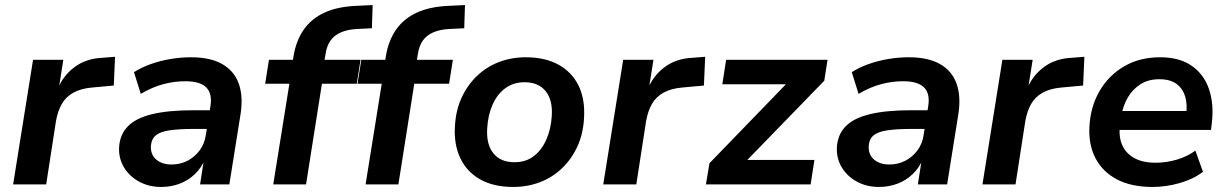

<svg xmlns="http://www.w3.org/2000/svg" viewBox="-20 -731 4865 761"><path d="M32 0 111 -494H231L212 -374H207Q228 -429 274 -464Q320 -499 386 -502L436 -506L431 -392L344 -384Q300 -380 270.5 -363.5Q241 -347 225 -319Q209 -291 202 -252L163 0Z M619 10Q570 10 531.5 -11Q493 -32 471.5 -67.5Q450 -103 452 -147Q455 -198 487 -230.5Q519 -263 583 -278.5Q647 -294 746 -294H825L814 -220H749Q690 -220 652.5 -214.5Q615 -209 597.5 -194.5Q580 -180 578 -151Q577 -117 600 -98Q623 -79 660 -79Q694 -79 722.5 -93.5Q751 -108 771 -134.5Q791 -161 796 -197L814 -310Q822 -360 797.5 -384.5Q773 -409 714 -409Q671 -409 627.5 -397.5Q584 -386 538 -359L511 -445Q541 -464 577.5 -477Q614 -490 655 -497Q696 -504 737 -504Q814 -504 861 -477Q908 -450 926 -400.5Q944 -351 934 -282L889 0H773L789 -103H794Q779 -66 752 -40.5Q725 -15 691 -2.5Q657 10 619 10Z M1063 0 1127 -399H1031L1046 -494H1163L1138 -472L1143 -506Q1153 -569 1183.5 -613Q1214 -657 1266 -681Q1318 -705 1395 -708L1457 -711L1454 -619L1393 -616Q1358 -614 1332 -603Q1306 -592 1290.5 -571Q1275 -550 1270 -515L1265 -485L1256 -494H1409L1394 -399H1256L1193 0Z M1429 0 1493 -399H1397L1412 -494H1529L1504 -472L1509 -506Q1519 -569 1549.5 -613Q1580 -657 1632 -681Q1684 -705 1761 -708L1823 -711L1820 -619L1759 -616Q1724 -614 1698 -603Q1672 -592 1656.5 -571Q1641 -550 1636 -515L1631 -485L1622 -494H1775L1760 -399H1622L1559 0Z M2014 10Q1937 10 1884 -19.5Q1831 -49 1805 -103Q1779 -157 1783 -228Q1786 -292 1809 -342.5Q1832 -393 1870 -429.5Q1908 -466 1957.5 -485Q2007 -504 2064 -504Q2141 -504 2194 -474.5Q2247 -445 2273 -392Q2299 -339 2295 -266Q2292 -202 2269 -151.5Q2246 -101 2208 -64.5Q2170 -28 2120.5 -9Q2071 10 2014 10ZM2019 -88Q2064 -88 2095.5 -112Q2127 -136 2145.5 -178Q2164 -220 2167 -272Q2171 -335 2142.5 -370Q2114 -405 2059 -405Q2015 -405 1983 -381.5Q1951 -358 1932.5 -316.5Q1914 -275 1911 -222Q1907 -159 1935.5 -123.5Q1964 -88 2019 -88Z M2371 0 2450 -494H2570L2551 -374H2546Q2567 -429 2613 -464Q2659 -499 2725 -502L2775 -506L2770 -392L2683 -384Q2639 -380 2609.5 -363.5Q2580 -347 2564 -319Q2548 -291 2541 -252L2502 0Z M2778 0 2792 -84 3124 -427V-397H2843L2858 -494H3260L3247 -411L2910 -64V-97H3208L3193 0Z M3464 10Q3415 10 3376.5 -11Q3338 -32 3316.5 -67.5Q3295 -103 3297 -147Q3300 -198 3332 -230.5Q3364 -263 3428 -278.5Q3492 -294 3591 -294H3670L3659 -220H3594Q3535 -220 3497.5 -214.5Q3460 -209 3442.5 -194.5Q3425 -180 3423 -151Q3422 -117 3445 -98Q3468 -79 3505 -79Q3539 -79 3567.5 -93.5Q3596 -108 3616 -134.5Q3636 -161 3641 -197L3659 -310Q3667 -360 3642.5 -384.5Q3618 -409 3559 -409Q3516 -409 3472.5 -397.5Q3429 -386 3383 -359L3356 -445Q3386 -464 3422.5 -477Q3459 -490 3500 -497Q3541 -504 3582 -504Q3659 -504 3706 -477Q3753 -450 3771 -400.5Q3789 -351 3779 -282L3734 0H3618L3634 -103H3639Q3624 -66 3597 -40.5Q3570 -15 3536 -2.5Q3502 10 3464 10Z M3874 0 3953 -494H4073L4054 -374H4049Q4070 -429 4116 -464Q4162 -499 4228 -502L4278 -506L4273 -392L4186 -384Q4142 -380 4112.5 -363.5Q4083 -347 4067 -319Q4051 -291 4044 -252L4005 0Z M4548 10Q4465 10 4408 -19.5Q4351 -49 4322.5 -103Q4294 -157 4298 -229Q4302 -308 4338 -370Q4374 -432 4435.5 -468Q4497 -504 4578 -504Q4656 -504 4704.5 -469.5Q4753 -435 4772.5 -376Q4792 -317 4783 -243L4780 -216H4398L4409 -291H4698L4681 -274Q4687 -317 4677.5 -348.5Q4668 -380 4643 -398.5Q4618 -417 4575 -417Q4532 -417 4501 -397.5Q4470 -378 4451 -346Q4432 -314 4425 -275L4421 -247Q4412 -196 4426 -160.5Q4440 -125 4474 -105.5Q4508 -86 4560 -86Q4602 -86 4643.5 -98Q4685 -110 4718 -134L4748 -50Q4710 -21 4656 -5.5Q4602 10 4548 10Z"/></svg>

Font: Nunito Sans 10pt
Style: Bold Italic
Weight: 700
Italic angle: -9°
Designer: Vernon Adams
Foundry: Vernon Adams
Version: Version 3.101;gftools[0.9.27]